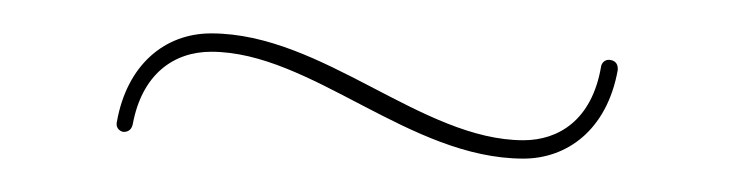

<svg xmlns="http://www.w3.org/2000/svg" viewBox="-20 -435 440 115"><path d="M346 -399C341.5 -400 340 -396 340 -395C334.5 -363 314.5 -351 293.5 -351C232.5 -351 173.5 -415 106.5 -415C78.5 -415 56 -396 50 -362C49 -357.5 53 -356 54 -356C55 -356 58.5 -356 59.5 -360.5C65 -390.5 84 -404 106.5 -404C166.5 -404 225 -340 293.5 -340C319.5 -340 343.5 -357 350 -393C350 -394 350.5 -398 346 -399Z"/></svg>

Font: ZnikomitNo24
Style: Regular
Weight: 500
Designer: gluk
Foundry: gluk
Version: Version 0.55